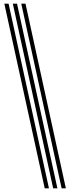

<svg xmlns="http://www.w3.org/2000/svg" viewBox="-20 -820 437 1040"><path d="M245.1 200H222.2L3.5 -800H26.5ZM336.7 200H313.8L95.2 -800H118.1ZM290.9 200H268L49.4 -800H72.3Z"/></svg>

Font: Big Shoulders Inline Text Thin
Style: Regular
Weight: 100
Designer: Patric King
Foundry: XO Type Co
Version: Version 2.002